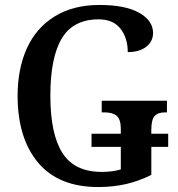

<svg xmlns="http://www.w3.org/2000/svg" viewBox="-20 -744 718 774"><path d="M51 -358Q51 -467 88.5 -549.5Q126 -632 200.5 -678Q275 -724 381 -724Q485 -724 541 -692.5Q597 -661 597 -611Q597 -577 569.5 -555.5Q542 -534 495 -534Q495 -591 465.5 -628.5Q436 -666 378 -666Q275 -666 229 -589Q183 -512 183 -358Q183 -204 231.5 -127.5Q280 -51 390 -51Q434 -51 467 -61V-152H349V-205H467V-224Q467 -263 450.5 -277Q434 -291 400 -291H390V-338H653V-291H646Q617 -291 603.5 -276.5Q590 -262 590 -220V-205H658V-152H590V-39Q540 -14 488 -2Q436 10 376 10Q216 10 133.5 -88.5Q51 -187 51 -358Z"/></svg>

Font: Noto Serif NarrowSemiBold
Style: Regular
Weight: 600
Width: 4
Designer: Monotype Design Team
Foundry: Monotype Imaging Inc.
Version: Version 1.001